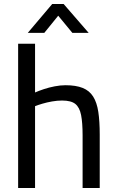

<svg xmlns="http://www.w3.org/2000/svg" viewBox="-20 -933 580 953"><path d="M70 0V-716H154V-474Q172 -482 197.5 -490.5Q223 -499 251.5 -504.5Q280 -510 305 -510Q357 -510 390.5 -496.5Q424 -483 442.5 -453.5Q461 -424 468 -377.5Q475 -331 475 -265V0H390V-261Q390 -324 382.5 -362Q375 -400 354 -417Q333 -434 288 -434Q264 -434 238.5 -429.5Q213 -425 191 -418.5Q169 -412 154 -406V0ZM118 -770 239 -913H296L420 -770H339L269 -855L200 -770Z"/></svg>

Font: Cairo Play Medium
Style: Regular
Weight: 500
Version: Version 3.119